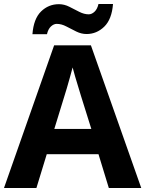

<svg xmlns="http://www.w3.org/2000/svg" viewBox="-20 -945 730 965"><path d="M527 0 475 -170H215L163 0H0L252 -717H437L690 0ZM387 -463Q382 -480 374 -506Q366 -532 358 -559Q350 -586 345 -606Q340 -586 331.5 -556.5Q323 -527 315.5 -500.5Q308 -474 304 -463L253 -297H439ZM143 -773Q149 -851 186.5 -887.5Q224 -924 276 -924Q303 -924 328.5 -911Q354 -898 378.5 -885.5Q403 -873 426 -873Q441 -873 455 -886Q469 -899 475 -925H548Q542 -848 504 -811Q466 -774 415 -774Q389 -774 363.5 -786.5Q338 -799 313.5 -812Q289 -825 265 -825Q250 -825 236 -812Q222 -799 216 -773Z"/></svg>

Font: Noto Sans Bengali UI
Style: Bold
Weight: 700
Designer: Jelle Bosma - Monotype Design Team
Foundry: Monotype Imaging Inc.
Version: Version 2.003; ttfautohint (v1.8.4.7-5d5b)